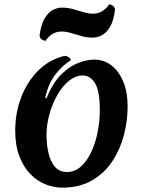

<svg xmlns="http://www.w3.org/2000/svg" viewBox="-20 -848 657 883"><path d="M266 15Q227 15 188.5 -0.5Q150 -16 119 -48Q88 -80 69 -129.5Q50 -179 50 -247Q50 -330 78 -402Q106 -474 156.5 -524Q207 -574 276 -591Q287 -591 296 -585Q305 -579 306 -571Q269 -549 235.5 -506.5Q202 -464 188 -398L194 -396Q222 -466 260.5 -504.5Q299 -543 340 -558.5Q381 -574 413 -574Q457 -574 491.5 -548Q526 -522 546.5 -473.5Q567 -425 567 -357Q567 -293 550 -227.5Q533 -162 497 -107Q461 -52 403.5 -18.5Q346 15 266 15ZM288 -57Q324 -57 352 -82Q380 -107 399.5 -148.5Q419 -190 429 -240.5Q439 -291 439 -341Q439 -430 417 -465.5Q395 -501 361 -501Q328 -501 297.5 -476.5Q267 -452 244 -412Q221 -372 207.5 -323.5Q194 -275 194 -228Q194 -181 203.5 -142Q213 -103 233.5 -80Q254 -57 288 -57ZM189 -660Q179 -662 171.5 -667Q164 -672 162 -684Q168 -734 184.5 -762Q201 -790 222 -801.5Q243 -813 264 -813Q291 -813 316 -806Q341 -799 364 -792Q387 -785 407 -785Q434 -785 453 -798.5Q472 -812 482 -828Q492 -827 499.5 -821.5Q507 -816 509 -804Q503 -754 487 -726Q471 -698 449.5 -686.5Q428 -675 407 -675Q380 -675 355 -682Q330 -689 307.5 -696Q285 -703 264 -703Q237 -703 218 -689.5Q199 -676 189 -660Z"/></svg>

Font: Merienda
Style: Bold
Weight: 700
Designer: Eduardo Rodriguez Tunni
Foundry: Eduardo Rodriguez Tunni
Version: Version 2.001